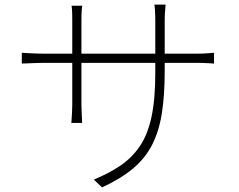

<svg xmlns="http://www.w3.org/2000/svg" viewBox="-20 -784 1040 837"><path d="M698 -473Q698 -368 685.5 -289.5Q673 -211 643 -152.5Q613 -94 560 -49.5Q507 -5 425 33L389 -1Q454 -28 504 -61.5Q554 -95 588.5 -145Q623 -195 640 -272.5Q657 -350 657 -466V-690Q657 -720 655.5 -741Q654 -762 653 -764H702Q702 -762 700 -741Q698 -720 698 -690ZM339 -759Q338 -758 336.5 -741Q335 -724 335 -701V-327Q335 -313 336 -294.5Q337 -276 337.5 -262.5Q338 -249 338 -248H291Q291 -249 292 -262Q293 -275 294 -293.5Q295 -312 295 -327V-701Q295 -713 294.5 -730Q294 -747 292 -759ZM75 -554Q76 -554 91.5 -553Q107 -552 129 -551Q151 -550 169 -550H836Q865 -550 888 -552Q911 -554 913 -554V-507Q911 -507 888 -508.5Q865 -510 836 -510H169Q150 -510 128.5 -509Q107 -508 91.5 -507.5Q76 -507 75 -507Z"/></svg>

Font: Noto Sans KR ExtraLight
Style: Regular
Weight: 250
Designer: Ryoko NISHIZUKA  (kana, bopomofo & ideographs); Paul D. Hunt (Latin, Greek & Cyrillic); Sandoll Communications , Soo-you
Foundry: Adobe
Version: Version 2.004-H2;hotconv 1.0.118;makeotfexe 2.5.65603